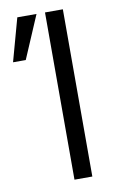

<svg xmlns="http://www.w3.org/2000/svg" viewBox="-104 -779 520 827"><g transform="rotate(-10 156.0 -365.5)"><path d="M153.3 0Q153.3 -182.6 153.3 -731.4Q172.9 -731.4 231.4 -731.4Q231.4 -548.8 231.4 0Q211.9 0 153.3 0ZM-19.5 -543.9Q-6.8 -590.8 32.2 -731.4Q52.7 -731.4 116.2 -731.4Q96.7 -684.6 36.1 -543.9Q22.5 -543.9 -19.5 -543.9Z"/></g></svg>

Font: Gothic A1
Style: Regular
Weight: 400
Designer: HanYang I&C Co.,Ltd.
Version: Version 2.50